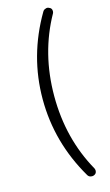

<svg xmlns="http://www.w3.org/2000/svg" viewBox="-148 -856 625 1095"><g transform="rotate(-15 165.0 -309.0)"><path d="M276.4 149.4Q279.3 156.2 279.3 162.1Q279.3 166 278.3 169.9Q275.4 180.7 264.6 185.5Q258.8 188.5 252 188.5Q247.1 188.5 243.2 187.5Q231.4 184.6 225.6 173.8Q92.8 -52.7 92.8 -308.1Q92.8 -563.5 225.6 -790Q231.4 -800.8 243.2 -803.7Q247.1 -805.7 252 -805.7Q258.8 -805.7 264.6 -801.8Q275.4 -797.9 278.3 -787.1Q279.3 -783.2 279.3 -779.3Q279.3 -772.5 276.4 -766.6Q161.1 -560.5 161.1 -308.1Q161.1 -55.7 276.4 149.4Z"/></g></svg>

Font: Gen Jyuu Gothic P Normal
Style: Regular
Weight: 300
Designer: [Source Han Sans]
Ryoko NISHIZUKA  (kana & ideographs); Paul D. Hunt (Latin, Greek & Cyrillic); Wenlong ZHANG  (bopomofo
Version: Version 1.002.20150607